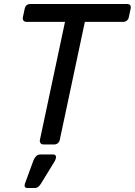

<svg xmlns="http://www.w3.org/2000/svg" viewBox="-20 -720 672 957"><path d="M94 -634 103 -676Q108 -700 131 -700H613Q636 -700 631 -676L622 -634Q620 -624 612.5 -617.5Q605 -611 594 -611H403L278 -23Q276 -13 268.5 -6.5Q261 0 250 0H198Q187 0 182 -6.5Q177 -13 179 -23L304 -611H112Q102 -611 97 -617.5Q92 -624 94 -634ZM104 196 147 79Q152 67 160 58.5Q168 50 182 50H247Q254 50 257 55Q260 60 259 66Q257 76 253 83L185 194Q179 204 171.5 210.5Q164 217 152 217H115Q107 217 104 211Q101 205 104 196Z"/></svg>

Font: SVN-Rubik
Style: Italic
Weight: 400
Italic angle: -12°
Designer: Hubert and Fischer
Foundry: Hubert & Fischer
Version: Version 2.101; ttfautohint (v1.8.3)